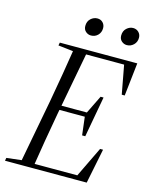

<svg xmlns="http://www.w3.org/2000/svg" viewBox="-124 -923 787 1003"><g transform="rotate(15 269.0 -421.5)"><path d="M2 0 5 -16 109 -28H135L130 0ZM81 0 149 -361Q163 -438 176 -515.5Q189 -593 201 -670H272L204 -308Q190 -231 177 -154Q164 -77 152 0ZM116 -654 119 -670H253L248 -642H221ZM110 0 114 -24H421L381 -12L466 -188H482L444 0ZM170 -330 175 -354H362L358 -330ZM228 -646 232 -670H538L518 -491H502L471 -658L508 -646ZM357 -232 345 -332 349 -352 398 -452H414L374 -232ZM266 -748Q250 -748 237.5 -759Q225 -770 225 -789Q225 -814 241 -828.5Q257 -843 277 -843Q295 -843 306.5 -831Q318 -819 318 -801Q318 -778 303 -763Q288 -748 266 -748ZM460 -748Q444 -748 431.5 -759Q419 -770 419 -789Q419 -814 435 -828.5Q451 -843 470 -843Q488 -843 500 -831Q512 -819 512 -801Q512 -778 496.5 -763Q481 -748 460 -748Z"/></g></svg>

Font: Source Serif 4 60pt
Style: Italic
Weight: 400
Italic angle: -12°
Version: Version 4.004;hotconv 1.0.116;makeotfexe 2.5.65601